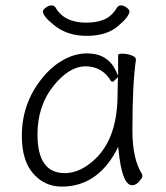

<svg xmlns="http://www.w3.org/2000/svg" viewBox="-20 -679 615 712"><path d="M119 -180Q119 -37 220 -37Q266 -37 310 -70Q416 -147 416 -330Q416 -355 417 -380L418 -393L408 -384Q401 -376 397.5 -376Q394 -376 392 -378Q359 -433 297.5 -433Q236 -433 177.5 -359.5Q119 -286 119 -180ZM470 8Q433 8 420 -119L418 -135L411 -120Q339 13 209 13Q146 13 103.5 -35Q61 -83 61 -175Q61 -298 138 -391Q172 -433 215 -457Q258 -481 303 -481Q378 -481 409 -418L418 -398V-475Q418 -480 434 -480Q450 -480 467 -474Q484 -468 484 -459V-457Q471 -368 471 -195Q471 -89 507 -33Q508 -29 508 -24.5Q508 -20 496 -6Q484 8 470 8ZM414 -651Q419 -659 429 -659Q439 -659 449.5 -651Q460 -643 460 -637Q460 -618 417.5 -582Q375 -546 301.5 -546Q228 -546 179 -587Q139 -619 139 -637Q139 -643 150 -651Q161 -659 171 -659Q181 -659 186 -651Q218 -595 300 -595Q339 -595 367 -607Q395 -619 414 -651Z"/></svg>

Font: LXGW WenKai Light
Style: Regular
Weight: 300
Designer: LXGW / Fontworks Inc.
Foundry: LXGW / Fontworks Inc.
Version: Version 1.501; October 10, 2024